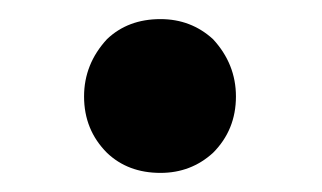

<svg xmlns="http://www.w3.org/2000/svg" viewBox="-20 -465 337 201"><path d="M92 -424Q114 -445 148 -445Q180 -445 203 -424Q227 -398 227 -364Q227 -329 203 -305Q180 -284 148 -284Q114 -284 92 -305Q68 -329 68 -364Q68 -398 92 -424Z"/></svg>

Font: ArsenalBold
Style: Bold
Weight: 700
Designer: Andrij Shevchenko
Foundry: Stairsfor.com
Version: Version 1.000